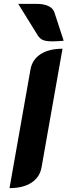

<svg xmlns="http://www.w3.org/2000/svg" viewBox="-20 -960 348 989"><path d="M137 -602Q146 -653 189 -681Q232 -709 302 -709L194 -98Q185 -47 142 -19Q99 9 29 9ZM250 -747Q218 -747 202 -753.5Q186 -760 175 -777L74 -940H169Q206 -940 230 -928.5Q254 -917 261 -894L308 -750Q273 -747 250 -747Z"/></svg>

Font: K2D ExtraBold
Style: Italic
Weight: 800
Italic angle: -10°
Designer: Katatrad Aksorn Co.,Ltd.
Foundry: Cadson Demak Co.,Ltd.
Version: Version 1.000; ttfautohint (v1.6)